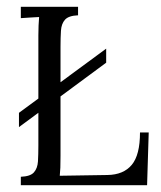

<svg xmlns="http://www.w3.org/2000/svg" viewBox="-20 -546 474 566"><path d="M35.9 -171.3V-213.4L293 -402.6V-361.2ZM41.4 0V-24.9Q69.7 -26 80.1 -38Q90.6 -49.9 91.9 -70.2Q93.1 -90.6 93.1 -117V-441.5Q93.1 -456.9 93.7 -470.7Q94.2 -484.4 95.3 -495.8Q81.8 -495.4 68.4 -494.3Q55 -493.2 41.4 -492.5V-525.9H210.1V-500.9Q182.3 -499.8 171.6 -487.9Q161 -476 159.7 -455.6Q158.4 -435.3 158.4 -408.5V-86.5Q158.4 -66.4 157.9 -51.9Q157.3 -37.4 156.2 -27.9L296.7 -30.1Q344 -30.8 368.4 -60Q392.7 -89.1 392.7 -155.5H418.4L413.6 0Z"/></svg>

Font: Parastoo
Style: Regular
Weight: 400
Foundry: Saber Rastikerdar (saber.rastikerdar@gmail.com)
Version: Version 3.000